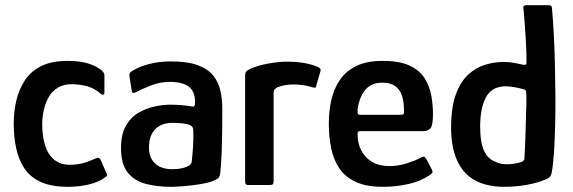

<svg xmlns="http://www.w3.org/2000/svg" viewBox="-20 -714 2211 741"><path d="M243 7Q179 7 138 -11.5Q97 -30 74.5 -63.5Q52 -97 42.5 -141.5Q33 -186 33 -236Q33 -283 43 -326Q53 -369 76 -404Q99 -439 139 -459Q179 -479 242 -479Q285 -479 317 -470Q349 -461 373 -442Q379 -435 381 -432Q383 -429 383 -422V-357Q383 -349 378 -348.5Q373 -348 369 -352Q344 -374 315 -381.5Q286 -389 256 -389Q226 -389 204 -376Q182 -363 169 -341Q156 -319 149.5 -291.5Q143 -264 143 -235Q143 -187 154.5 -151.5Q166 -116 190 -97Q214 -78 250 -78Q275 -78 298.5 -84Q322 -90 348 -102Q363 -110 369 -96L390 -47Q394 -40 392.5 -36Q391 -32 385 -29Q359 -10 320.5 -1.5Q282 7 243 7Z M638 7Q588 7 544 -4Q500 -15 473.5 -47.5Q447 -80 447 -143Q447 -195 465.5 -228Q484 -261 514 -278.5Q544 -296 576.5 -303Q609 -310 636 -310Q660 -310 682.5 -308Q705 -306 722 -303Q733 -300 733 -318Q733 -362 708 -380Q683 -398 636 -398Q598 -398 563.5 -384.5Q529 -371 506 -359Q496 -354 492.5 -355.5Q489 -357 488 -366L480 -417Q479 -427 480.5 -431Q482 -435 490 -440Q515 -456 554 -466.5Q593 -477 638 -477Q705 -477 744.5 -462Q784 -447 804 -421Q824 -395 831 -362Q838 -329 838 -293Q838 -248 837.5 -207Q837 -166 835.5 -126Q834 -86 830 -45Q828 -34 824 -28.5Q820 -23 807 -18Q793 -11 770.5 -6.5Q748 -2 723 1Q698 4 675.5 5.5Q653 7 638 7ZM644 -61Q653 -61 665 -62Q677 -63 689.5 -66.5Q702 -70 710.5 -75.5Q719 -81 720 -90Q723 -116 725 -148.5Q727 -181 726 -210Q726 -225 715 -230Q704 -236 682.5 -238Q661 -240 642 -240Q630 -240 615 -236Q600 -232 586.5 -222Q573 -212 564 -193Q555 -174 555 -143Q555 -117 566 -98.5Q577 -80 597 -70.5Q617 -61 644 -61Z M1088 -476Q1159 -476 1206 -456Q1214 -452 1216 -449Q1218 -446 1217 -440L1201 -385Q1200 -377 1197 -376Q1194 -375 1186 -377Q1169 -383 1148 -385.5Q1127 -388 1113 -388Q1097 -388 1084.5 -386Q1072 -384 1063.5 -381.5Q1055 -379 1050 -377Q1046 -374 1041 -370Q1036 -366 1036 -352V-18Q1036 -6 1033 -3Q1030 0 1021 0H937Q933 0 929.5 -2.5Q926 -5 926 -15V-418Q926 -433 930 -437.5Q934 -442 943 -447Q973 -461 1014 -468.5Q1055 -476 1088 -476Z M1249 -237Q1249 -284 1258.5 -327Q1268 -370 1291 -404.5Q1314 -439 1354.5 -459Q1395 -479 1457 -479Q1522 -479 1560.5 -461Q1599 -443 1618.5 -412.5Q1638 -382 1644.5 -345.5Q1651 -309 1651 -273Q1651 -232 1642 -220Q1633 -208 1615 -208H1370Q1365 -208 1362.5 -206Q1360 -204 1360 -196Q1360 -161 1374.5 -133Q1389 -105 1416.5 -89Q1444 -73 1483 -73Q1516 -73 1548 -83Q1580 -93 1597 -102Q1608 -108 1614 -109.5Q1620 -111 1627 -97L1646 -61Q1651 -51 1648.5 -47Q1646 -43 1636 -37Q1603 -14 1555 -3.5Q1507 7 1458 7Q1394 7 1353 -12Q1312 -31 1289.5 -64.5Q1267 -98 1258 -142.5Q1249 -187 1249 -237ZM1539 -291Q1539 -321 1531.5 -344.5Q1524 -368 1505.5 -381.5Q1487 -395 1455 -395Q1430 -395 1412.5 -385.5Q1395 -376 1384.5 -360.5Q1374 -345 1368 -327Q1362 -309 1360 -292Q1360 -278 1361 -274.5Q1362 -271 1370 -271H1526Q1535 -271 1537.5 -274Q1540 -277 1539 -291Z M1721 -229Q1722 -305 1740.5 -353Q1759 -401 1788.5 -427.5Q1818 -454 1853.5 -464.5Q1889 -475 1924 -475Q1943 -475 1963 -471.5Q1983 -468 1995 -465Q2003 -463 2007.5 -464Q2012 -465 2012 -473Q2012 -491 2011.5 -513Q2011 -535 2009.5 -557.5Q2008 -580 2006.5 -602Q2005 -624 2003.5 -643Q2002 -662 2001 -674Q1998 -688 2001.5 -691Q2005 -694 2013 -694H2096Q2102 -694 2105.5 -692.5Q2109 -691 2110 -685Q2114 -642 2117 -587Q2120 -532 2121.5 -470.5Q2123 -409 2123.5 -347.5Q2124 -286 2122.5 -228.5Q2121 -171 2118 -124.5Q2115 -78 2109 -47Q2107 -37 2102 -31Q2097 -25 2077 -18Q2056 -9 2015 -1Q1974 7 1925 7Q1886 7 1851.5 -2.5Q1817 -12 1792 -32Q1757 -59 1738.5 -108.5Q1720 -158 1721 -229ZM1833 -229Q1833 -161 1849.5 -129.5Q1866 -98 1892 -90Q1906 -82 1925 -80.5Q1944 -79 1963 -82Q1982 -85 1996 -90Q1999 -93 2001.5 -95.5Q2004 -98 2004 -103Q2005 -126 2006.5 -153Q2008 -180 2008.5 -208Q2009 -236 2010 -262.5Q2011 -289 2011.5 -313Q2012 -337 2011 -354Q2011 -362 2008.5 -365Q2006 -368 2002 -369Q1986 -374 1965.5 -377.5Q1945 -381 1930 -381Q1916 -381 1899 -376Q1882 -371 1867.5 -355.5Q1853 -340 1843.5 -309.5Q1834 -279 1833 -229Z"/></svg>

Font: Glory SemiBold
Style: Regular
Weight: 600
Designer: Robert Leuschke
Foundry: Robert Leuschke
Version: Version 1.011